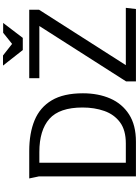

<svg xmlns="http://www.w3.org/2000/svg" viewBox="161 -1108 947 1310"><g transform="rotate(-90 635.0 -453.5)"><path d="M653 -362Q653 -257 617.5 -175.5Q582 -94 509 -47Q436 0 323 0H86V-662Q86 -663 82.5 -678Q79 -693 76 -709Q73 -725 72 -728H259Q381 -728 469 -691.5Q557 -655 605 -574.5Q653 -494 653 -362ZM556 -364Q556 -522 478.5 -590.5Q401 -659 252 -659H179V-69H311Q402 -69 455.5 -109Q509 -149 532.5 -216Q556 -283 556 -364ZM756 -728H1223V-661L845 -69H1236L1228 0H734V-67L1112 -659H756ZM990 -845 1066 -906H1133L1031 -772H948L842 -907H911Z"/></g></svg>

Font: Rosario Light
Style: Regular
Weight: 300
Designer: Hector Gatti
Foundry: Omnibus Type
Version: Version 1.101; ttfautohint (v1.8.1.43-b0c9)